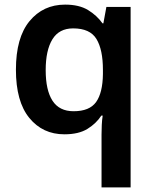

<svg xmlns="http://www.w3.org/2000/svg" viewBox="-20 -572 666 832"><path d="M420 11Q420 -8 421 -30Q422 -52 425 -71H419Q397 -37 359 -13.5Q321 10 259 10Q165 10 107 -61Q49 -132 49 -270Q49 -409 108 -480.5Q167 -552 262 -552Q323 -552 361.5 -528.5Q400 -505 424 -471H428L441 -542H546V240H420ZM299 -90Q368 -90 396.5 -130Q425 -170 426 -251V-269Q426 -357 398 -403Q370 -449 297 -449Q236 -449 207 -401.5Q178 -354 178 -268Q178 -181 207.5 -135.5Q237 -90 299 -90Z"/></svg>

Font: Noto Sans Malayalam SemiBold
Style: Regular
Weight: 600
Designer: Jelle Bosma - Monotype Design Team
Foundry: Monotype Imaging Inc.
Version: Version 2.104; ttfautohint (v1.8.4.7-5d5b)